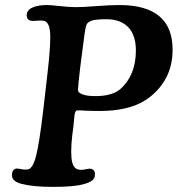

<svg xmlns="http://www.w3.org/2000/svg" viewBox="-20 -730 704 761"><path d="M275.4 -274.4 271 -229Q259.3 -149.9 263.2 -105.2Q267.1 -60.5 293.5 -57.6Q305.2 -55.7 319.6 -59.1Q334 -62.5 340.8 -61Q356.4 -57.1 356.4 -39.6Q356.4 -23.9 345.7 -15.1Q335 -6.3 309.6 0.5Q272 10.7 189 10.7Q112.3 10.7 66.4 -1Q27.3 -10.7 27.3 -35.6Q27.3 -56.6 42.5 -61.5Q49.3 -63 63.5 -59.8Q77.6 -56.6 90.3 -58.6Q109.4 -61 122.6 -110.6Q135.7 -160.2 150.9 -289.1L168.5 -441.4Q182.1 -559.6 178.5 -602.1Q174.8 -644.5 152.3 -647.9Q141.6 -649.4 126.5 -647.9Q111.3 -646.5 105 -647.5Q85.9 -649.9 85.9 -669.4Q85.9 -689.9 108.4 -700Q130.9 -710 165 -710Q180.7 -710 218.3 -705.8Q255.9 -701.7 279.8 -701.7Q309.6 -701.7 361.8 -705.8Q414.1 -710 453.6 -710Q664.1 -710 664.1 -533.2Q664.1 -466.8 635.5 -416.3Q606.9 -365.7 557.1 -333.5Q490.7 -290 372.1 -290Q346.7 -290 324.7 -291Q302.7 -292 298.1 -292.5Q293.5 -293 285.2 -292.5Q278.3 -292 275.4 -274.4ZM358.4 -349.1Q423.8 -349.1 456.5 -376.5Q518.6 -431.2 518.6 -530.3Q518.6 -590.3 488.3 -622.1Q458 -653.8 401.4 -653.8Q357.9 -653.8 341.6 -647.5Q325.2 -641.1 321.8 -629.4Q316.4 -613.8 306.6 -529.8L297.9 -462.9Q289.1 -388.2 289.1 -373Q289.1 -362.8 306.6 -356Q324.2 -349.1 358.4 -349.1Z"/></svg>

Font: Cooper* SemiBold
Style: Italic
Weight: 600
Italic angle: -7°
Designer: Owen Earl
Foundry: indestructible type*
Version: Version 0.001